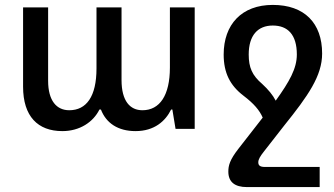

<svg xmlns="http://www.w3.org/2000/svg" viewBox="-20 -525 1360 782"><path d="M234 9C305 9 360 -28 385 -79H391C412 -24 460 9 532 9C609 9 654 -32 677 -79H682L695 0H773V-495H672V-250C672 -137 631 -76 560 -76C510 -76 475 -113 475 -199V-495H373V-246C373 -132 332 -76 262 -76C211 -76 176 -114 176 -196V-495H74V-172C74 -51 134 9 234 9Z M1059 155C1038 155 1032 148 1032 136C1032 124 1040 111 1055 92L1137 -13C1235 -135 1292 -216 1292 -307C1292 -431 1220 -505 1091 -505C964 -505 891 -425 891 -303C891 -228 917 -177 972 -135C1014 -103 1037 -76 1050 -46L951 81C916 126 910 149 910 174C910 216 936 237 986 237H1282V155ZM1048 -183C1007 -218 993 -250 993 -303C993 -381 1030 -421 1091 -421C1152 -421 1189 -384 1189 -303C1189 -246 1159 -193 1103 -115C1091 -138 1073 -160 1048 -183Z"/></svg>

Font: Noto Sans Armenian SemiCondensed Medium
Style: Regular
Weight: 500
Width: 4
Designer: Monotype Design Team
Foundry: Monotype Imaging Inc.
Version: Version 2.008